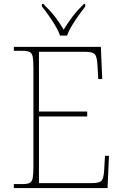

<svg xmlns="http://www.w3.org/2000/svg" viewBox="-20 -951 625 971"><path d="M50 0V-20H93Q118 -20 130 -26Q142 -32 145.5 -51Q149 -70 149 -108V-606Q149 -645 145.5 -663.5Q142 -682 130 -688Q118 -694 93 -694H50V-714H490L497 -551H477L473 -620Q471 -661 461 -675Q451 -689 412 -689H177V-387H421V-362H177V-25H446Q485 -25 495 -39Q505 -53 507 -94L511 -163H531L524 0ZM284 -771Q276 -794 260 -820.5Q244 -847 226 -873Q208 -899 192 -918V-931H199Q237 -894 258.5 -866Q280 -838 302 -801Q325 -838 346 -866Q367 -894 404 -931H411V-918Q396 -899 377.5 -873Q359 -847 343 -820.5Q327 -794 319 -771Z"/></svg>

Font: Noto Serif Telugu Thin
Style: Regular
Weight: 100
Designer: Jelle Bosma - Monotype Design Team
Foundry: Monotype Imaging Inc.
Version: Version 2.005; ttfautohint (v1.8.4.7-5d5b)